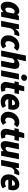

<svg xmlns="http://www.w3.org/2000/svg" viewBox="2291 -3059 780 5402"><g transform="rotate(90 2681.0 -358.0)"><path d="M168 12Q102 12 65 -36Q28 -84 28 -172Q28 -243 50 -305Q72 -367 109.5 -413.5Q147 -460 194.5 -486Q242 -512 294 -512Q326 -512 355.5 -495.5Q385 -479 398 -450H400L422 -500H550L450 0H320V-62H318Q285 -28 244.5 -8Q204 12 168 12ZM240 -118Q260 -118 284.5 -131Q309 -144 328 -184L360 -344Q351 -364 335.5 -373Q320 -382 306 -382Q284 -382 264 -368Q244 -354 228 -329Q212 -304 203 -269Q194 -234 194 -192Q194 -153 206.5 -135.5Q219 -118 240 -118Z M566 0 666 -500H796L792 -402H796Q825 -450 864.5 -481Q904 -512 946 -512Q967 -512 980 -509.5Q993 -507 1000 -502L948 -364Q938 -370 923 -371Q908 -372 896 -372Q865 -372 837 -351Q809 -330 780 -280L726 0Z M1174 12Q1118 12 1072.5 -12.5Q1027 -37 1000.5 -83.5Q974 -130 974 -196Q974 -259 996.5 -316Q1019 -373 1059.5 -417Q1100 -461 1154 -486.5Q1208 -512 1272 -512Q1322 -512 1357 -492.5Q1392 -473 1410 -450L1324 -358Q1311 -370 1297.5 -377Q1284 -384 1264 -384Q1238 -384 1215 -369Q1192 -354 1174.5 -328.5Q1157 -303 1147.5 -269.5Q1138 -236 1138 -198Q1138 -161 1157 -138.5Q1176 -116 1210 -116Q1233 -116 1249 -125Q1265 -134 1278 -144L1344 -54Q1313 -24 1273 -6Q1233 12 1174 12Z M1402 0 1542 -696H1702L1668 -534L1644 -446H1648Q1678 -473 1716.5 -492.5Q1755 -512 1800 -512Q1862 -512 1890 -479.5Q1918 -447 1918 -382Q1918 -366 1916.5 -347Q1915 -328 1910 -310L1848 0H1688L1746 -290Q1749 -304 1751.5 -314.5Q1754 -325 1754 -334Q1754 -355 1743 -365.5Q1732 -376 1712 -376Q1691 -376 1671 -362.5Q1651 -349 1624 -320L1562 0Z M1958 0 2058 -500H2218L2118 0ZM2160 -564Q2129 -564 2102.5 -582.5Q2076 -601 2076 -638Q2076 -674 2104 -701Q2132 -728 2172 -728Q2204 -728 2230 -709Q2256 -690 2256 -654Q2256 -615 2228.5 -589.5Q2201 -564 2160 -564Z M2436 12Q2357 12 2321.5 -27.5Q2286 -67 2286 -128Q2286 -145 2288.5 -161.5Q2291 -178 2294 -194L2332 -376H2268L2292 -494L2364 -500L2412 -650H2546L2518 -500H2626L2602 -376H2490L2452 -188Q2451 -179 2450.5 -171.5Q2450 -164 2450 -156Q2450 -134 2462.5 -123Q2475 -112 2494 -112Q2505 -112 2515 -114.5Q2525 -117 2534 -120L2562 -12Q2541 -3 2508 4.5Q2475 12 2436 12Z M2842 12Q2742 12 2682 -46Q2622 -104 2622 -204Q2622 -273 2647 -329.5Q2672 -386 2713 -427Q2754 -468 2804 -490Q2854 -512 2904 -512Q2965 -512 3001.5 -486Q3038 -460 3054 -417Q3070 -374 3070 -322Q3070 -297 3065 -272Q3060 -247 3054 -228Q3048 -209 3044 -202H2742L2754 -306H2936Q2938 -311 2939 -317Q2940 -323 2940 -330Q2940 -347 2935 -360.5Q2930 -374 2917.5 -382Q2905 -390 2884 -390Q2868 -390 2848.5 -382Q2829 -374 2811 -354.5Q2793 -335 2781.5 -301.5Q2770 -268 2770 -216Q2770 -175 2784.5 -152Q2799 -129 2823 -119.5Q2847 -110 2876 -110Q2897 -110 2922.5 -118Q2948 -126 2964 -138L3016 -44Q2985 -19 2940 -3.5Q2895 12 2842 12Z M3324 12Q3268 12 3222.5 -12.5Q3177 -37 3150.5 -83.5Q3124 -130 3124 -196Q3124 -259 3146.5 -316Q3169 -373 3209.5 -417Q3250 -461 3304 -486.5Q3358 -512 3422 -512Q3472 -512 3507 -492.5Q3542 -473 3560 -450L3474 -358Q3461 -370 3447.5 -377Q3434 -384 3414 -384Q3388 -384 3365 -369Q3342 -354 3324.5 -328.5Q3307 -303 3297.5 -269.5Q3288 -236 3288 -198Q3288 -161 3307 -138.5Q3326 -116 3360 -116Q3383 -116 3399 -125Q3415 -134 3428 -144L3494 -54Q3463 -24 3423 -6Q3383 12 3324 12Z M3754 12Q3675 12 3639.5 -27.5Q3604 -67 3604 -128Q3604 -145 3606.5 -161.5Q3609 -178 3612 -194L3650 -376H3586L3610 -494L3682 -500L3730 -650H3864L3836 -500H3944L3920 -376H3808L3770 -188Q3769 -179 3768.5 -171.5Q3768 -164 3768 -156Q3768 -134 3780.5 -123Q3793 -112 3812 -112Q3823 -112 3833 -114.5Q3843 -117 3852 -120L3880 -12Q3859 -3 3826 4.5Q3793 12 3754 12Z M4068 12Q4007 12 3978.5 -21Q3950 -54 3950 -118Q3950 -135 3952 -153.5Q3954 -172 3958 -190L4020 -500H4180L4122 -210Q4119 -197 4116.5 -186Q4114 -175 4114 -166Q4114 -145 4125.5 -134.5Q4137 -124 4156 -124Q4176 -124 4195 -138Q4214 -152 4238 -180L4300 -500H4460L4362 0H4232V-64H4228Q4197 -34 4155 -11Q4113 12 4068 12Z M4478 0 4578 -500H4708L4704 -402H4708Q4737 -450 4776.5 -481Q4816 -512 4858 -512Q4879 -512 4892 -509.5Q4905 -507 4912 -502L4860 -364Q4850 -370 4835 -371Q4820 -372 4808 -372Q4777 -372 4749 -351Q4721 -330 4692 -280L4638 0Z M5106 12Q5006 12 4946 -46Q4886 -104 4886 -204Q4886 -273 4911 -329.5Q4936 -386 4977 -427Q5018 -468 5068 -490Q5118 -512 5168 -512Q5229 -512 5265.5 -486Q5302 -460 5318 -417Q5334 -374 5334 -322Q5334 -297 5329 -272Q5324 -247 5318 -228Q5312 -209 5308 -202H5006L5018 -306H5200Q5202 -311 5203 -317Q5204 -323 5204 -330Q5204 -347 5199 -360.5Q5194 -374 5181.5 -382Q5169 -390 5148 -390Q5132 -390 5112.5 -382Q5093 -374 5075 -354.5Q5057 -335 5045.5 -301.5Q5034 -268 5034 -216Q5034 -175 5048.5 -152Q5063 -129 5087 -119.5Q5111 -110 5140 -110Q5161 -110 5186.5 -118Q5212 -126 5228 -138L5280 -44Q5249 -19 5204 -3.5Q5159 12 5106 12Z"/></g></svg>

Font: Source Sans 3 Black
Style: Italic
Weight: 900
Italic angle: -11°
Designer: Paul D. Hunt
Foundry: Adobe
Version: Version 3.052;hotconv 1.1.0;makeotfexe 2.6.0